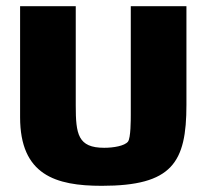

<svg xmlns="http://www.w3.org/2000/svg" viewBox="-20 -590 668 621"><path d="M403 -570V-219C403 -202 403 -144 394 -132C383 -118 347 -112 317 -112C232 -112 225 -156 225 -249V-570H45V-211C45 -24 160 11 309 11C537 11 583 -64 583 -251V-570Z"/></svg>

Font: FilmFarsi_V5 Display
Style: Regular
Weight: 400
Designer: Borna Izadpanah
Foundry: Borna Izadpanah
Version: Version 1.000;PS 001.000;hotconv 1.0.88;makeotf.lib2.5.64775